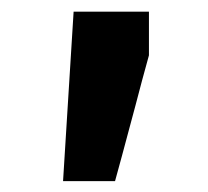

<svg xmlns="http://www.w3.org/2000/svg" viewBox="-20 -153 366 338"><path d="M91 165.9 109.6 -132.5H242.2V-55.6Q236 -33.6 230.1 -11.4Q224.2 10.8 218.4 33Q212.5 55.1 206.5 77.3Q200.5 99.5 194.6 121.7Q188.7 143.9 182.5 165.9Z"/></svg>

Font: Comme
Style: Regular
Weight: 400
Designer: Vernon Adams
Foundry: Vernon Adams
Version: Version 1.000;gftools[0.9.27]